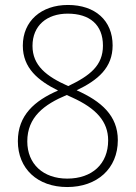

<svg xmlns="http://www.w3.org/2000/svg" viewBox="-20 -744 548 774"><path d="M254 -724C146 -724 72 -659 72 -560C72 -469 134 -419 214 -379C119 -338 52 -279 52 -175C52 -64 131 10 251 10C371 10 455 -64 455 -179C455 -278 388 -336 289 -380C375 -421 434 -471 434 -561C434 -661 364 -724 254 -724ZM253 -689C342 -689 395 -644 395 -560C395 -480 343 -439 255 -397C167 -436 111 -480 111 -559C111 -641 169 -689 253 -689ZM90 -174C90 -272 158 -323 249 -361L271 -351C368 -307 416 -254 416 -178C416 -83 351 -24 251 -24C154 -24 90 -83 90 -174Z"/></svg>

Font: Noto Sans Myanmar UI SemiCondensed ExtraLight
Style: Regular
Weight: 200
Width: 4
Designer: Monotype Design Team
Foundry: Monotype Imaging Inc.
Version: Version 2.103